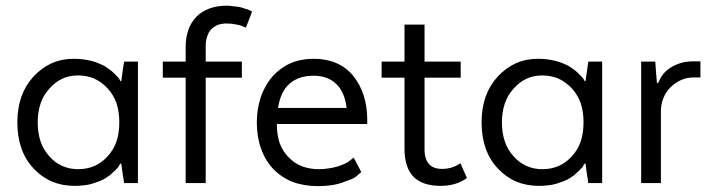

<svg xmlns="http://www.w3.org/2000/svg" viewBox="-20 -633 2454 664"><path d="M396.5 -352.5Q394.5 -355.5 391.6 -361.3Q388.7 -365.2 384.8 -369.1Q379.9 -374 374 -379.9Q368.2 -385.7 360.4 -391.6Q352.5 -397.5 343.8 -403.3Q335 -408.2 323.2 -413.1Q312.5 -418 297.9 -421.9Q283.2 -425.8 267.6 -427.7Q252 -429.7 235.4 -429.7Q193.4 -429.7 158.2 -414.1Q124 -398.4 95.7 -368.2Q67.4 -336.9 53.7 -297.9Q40 -257.8 40 -210Q40 -160.2 53.7 -121.1Q67.4 -81.1 95.7 -50.8Q124 -20.5 160.2 -4.9Q195.3 9.8 238.3 9.8Q254.9 9.8 269.5 7.8Q285.2 6.8 299.8 2Q314.5 -2.9 325.2 -6.8Q336.9 -11.7 344.7 -16.6Q352.5 -21.5 360.4 -27.3Q367.2 -33.2 374 -40Q380.9 -45.9 384.8 -50.8Q389.6 -54.7 390.6 -57.6Q392.6 -60.5 393.6 -63.5Q394.5 -65.4 396.5 -67.4Q397.5 -67.4 399.4 -67.4Q401.4 -49.8 409.2 0Q420.9 0 457 0Q457 -105.5 457 -419.9Q445.3 -419.9 409.2 -419.9Q406.2 -403.3 399.4 -352.5Q398.4 -352.5 396.5 -352.5ZM392.6 -210Q392.6 -172.9 382.8 -143.6Q372.1 -113.3 351.6 -91.8Q331.1 -69.3 305.7 -58.6Q280.3 -47.9 250 -47.9Q219.7 -47.9 194.3 -59.6Q169.9 -70.3 150.4 -92.8Q129.9 -115.2 120.1 -144.5Q110.4 -173.8 110.4 -210Q110.4 -245.1 120.1 -274.4Q129.9 -303.7 150.4 -326.2Q169.9 -348.6 194.3 -360.4Q219.7 -372.1 250 -372.1Q280.3 -372.1 305.7 -361.3Q331.1 -349.6 351.6 -328.1Q372.1 -305.7 382.8 -276.4Q392.6 -247.1 392.6 -210Z M816.4 -364.3Q816.4 -377.9 816.4 -419.9Q785.2 -419.9 691.4 -419.9Q691.4 -433.6 691.4 -472.7Q691.4 -492.2 696.3 -505.9Q700.2 -520.5 710 -531.2Q719.7 -541 733.4 -546.9Q747.1 -551.8 764.6 -551.8Q782.2 -551.8 798.8 -547.9Q815.4 -544.9 830.1 -537.1Q837.9 -555.7 851.6 -592.8Q849.6 -594.7 842.8 -597.7Q836.9 -600.6 829.1 -602.5Q821.3 -605.5 810.5 -608.4Q798.8 -610.4 787.1 -611.3Q775.4 -613.3 763.7 -613.3Q730.5 -613.3 704.1 -603.5Q677.7 -593.8 659.2 -575.2Q640.6 -555.7 631.8 -530.3Q622.1 -503.9 622.1 -471.7Q622.1 -455.1 622.1 -419.9Q602.5 -419.9 543 -419.9Q543 -406.2 543 -364.3Q563.5 -364.3 622.1 -364.3Q622.1 -273.4 622.1 0Q639.6 0 691.4 0Q691.4 -90.8 691.4 -364.3Q722.7 -364.3 816.4 -364.3Z M1203.1 -87.9Q1200.2 -85.9 1190.4 -78.1Q1184.6 -72.3 1173.8 -67.4Q1163.1 -62.5 1148.4 -57.6Q1132.8 -52.7 1117.2 -50.8Q1100.6 -47.9 1084 -47.9Q1051.8 -47.9 1025.4 -57.6Q999 -67.4 979.5 -87.9Q958 -108.4 947.3 -137.7Q937.5 -166 937.5 -204.1Q1041 -204.1 1250 -204.1Q1250 -208 1250 -220.7Q1250 -265.6 1237.3 -303.7Q1225.6 -340.8 1201.2 -371.1Q1176.8 -400.4 1142.6 -415Q1108.4 -429.7 1065.4 -429.7Q1020.5 -429.7 984.4 -414.1Q949.2 -398.4 921.9 -368.2Q895.5 -336.9 881.8 -296.9Q868.2 -256.8 868.2 -209Q868.2 -159.2 882.8 -119.1Q896.5 -79.1 924.8 -48.8Q954.1 -18.6 992.2 -3.9Q1031.2 10.7 1080.1 10.7Q1103.5 10.7 1124 7.8Q1145.5 4.9 1165 -2Q1184.6 -8.8 1196.3 -13.7Q1209 -19.5 1213.9 -24.4Q1218.8 -28.3 1222.7 -32.2Q1226.6 -35.2 1229.5 -38.1Q1220.7 -54.7 1203.1 -87.9ZM1064.5 -371.1Q1113.3 -371.1 1142.6 -342.8Q1171.9 -315.4 1178.7 -259.8Q1099.6 -259.8 941.4 -259.8Q950.2 -315.4 980.5 -342.8Q1011.7 -371.1 1064.5 -371.1Z M1299.8 -419.9Q1299.8 -406.2 1299.8 -364.3Q1320.3 -364.3 1378.9 -364.3Q1378.9 -302.7 1378.9 -118.2Q1378.9 -53.7 1410.2 -21.5Q1441.4 9.8 1503.9 9.8Q1531.2 9.8 1553.7 2.9Q1577.1 -3.9 1594.7 -17.6Q1587.9 -34.2 1572.3 -68.4Q1570.3 -66.4 1563.5 -63.5Q1558.6 -59.6 1552.7 -57.6Q1546.9 -55.7 1539.1 -52.7Q1531.2 -50.8 1524.4 -49.8Q1516.6 -48.8 1509.8 -48.8Q1478.5 -48.8 1463.9 -65.4Q1448.2 -82 1448.2 -117.2Q1448.2 -199.2 1448.2 -364.3Q1479.5 -364.3 1573.2 -364.3Q1573.2 -377.9 1573.2 -419.9Q1542 -419.9 1448.2 -419.9Q1448.2 -452.1 1448.2 -547.9Q1430.7 -547.9 1378.9 -547.9Q1378.9 -515.6 1378.9 -419.9Q1359.4 -419.9 1299.8 -419.9Z M2002 -352.5Q2000 -355.5 1997.1 -361.3Q1994.1 -365.2 1990.2 -369.1Q1985.4 -374 1979.5 -379.9Q1973.6 -385.7 1965.8 -391.6Q1958 -397.5 1949.2 -403.3Q1940.4 -408.2 1928.7 -413.1Q1918 -418 1903.3 -421.9Q1888.7 -425.8 1873 -427.7Q1857.4 -429.7 1840.8 -429.7Q1798.8 -429.7 1763.7 -414.1Q1729.5 -398.4 1701.2 -368.2Q1672.9 -336.9 1659.2 -297.9Q1645.5 -257.8 1645.5 -210Q1645.5 -160.2 1659.2 -121.1Q1672.9 -81.1 1701.2 -50.8Q1729.5 -20.5 1765.6 -4.9Q1800.8 9.8 1843.8 9.8Q1860.4 9.8 1875 7.8Q1890.6 6.8 1905.3 2Q1919.9 -2.9 1930.7 -6.8Q1942.4 -11.7 1950.2 -16.6Q1958 -21.5 1965.8 -27.3Q1972.7 -33.2 1979.5 -40Q1986.3 -45.9 1990.2 -50.8Q1995.1 -54.7 1996.1 -57.6Q1998 -60.5 1999 -63.5Q2000 -65.4 2002 -67.4Q2002.9 -67.4 2004.9 -67.4Q2006.8 -49.8 2014.6 0Q2026.4 0 2062.5 0Q2062.5 -105.5 2062.5 -419.9Q2050.8 -419.9 2014.6 -419.9Q2011.7 -403.3 2004.9 -352.5Q2003.9 -352.5 2002 -352.5ZM1998 -210Q1998 -172.9 1988.3 -143.6Q1977.5 -113.3 1957 -91.8Q1936.5 -69.3 1911.1 -58.6Q1885.7 -47.9 1855.5 -47.9Q1825.2 -47.9 1799.8 -59.6Q1775.4 -70.3 1755.9 -92.8Q1735.4 -115.2 1725.6 -144.5Q1715.8 -173.8 1715.8 -210Q1715.8 -245.1 1725.6 -274.4Q1735.4 -303.7 1755.9 -326.2Q1775.4 -348.6 1799.8 -360.4Q1825.2 -372.1 1855.5 -372.1Q1885.7 -372.1 1911.1 -361.3Q1936.5 -349.6 1957 -328.1Q1977.5 -305.7 1988.3 -276.4Q1998 -247.1 1998 -210Z M2402.3 -420.9Q2395.5 -420.9 2377.9 -420.9Q2356.4 -420.9 2337.9 -416Q2319.3 -411.1 2302.7 -401.4Q2286.1 -391.6 2274.4 -377.9Q2263.7 -364.3 2255.9 -345.7Q2254.9 -345.7 2252 -345.7Q2250 -364.3 2246.1 -419.9Q2233.4 -419.9 2197.3 -419.9Q2197.3 -407.2 2197.3 -367.2Q2197.3 -275.4 2197.3 0Q2213.9 0 2265.6 0Q2265.6 -61.5 2265.6 -248Q2265.6 -272.5 2274.4 -293.9Q2282.2 -314.5 2298.8 -331.1Q2315.4 -347.7 2335.9 -356.4Q2355.5 -365.2 2378.9 -365.2Q2386.7 -365.2 2402.3 -365.2Q2402.3 -378.9 2402.3 -420.9Z"/></svg>

Font: TextaAlt
Style: Regular
Weight: 400
Designer: Daniel Hernandez & Miguel Hernandez
Version: Version 1.005;com.myfonts.easy.latinotype.texta.alt-regular.